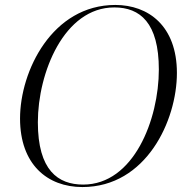

<svg xmlns="http://www.w3.org/2000/svg" viewBox="-20 -745 758 776"><path d="M313 11C571 11 695 -258 695 -450C695 -641 579 -725 446 -725C191 -725 61 -458 61 -266C61 -81 171 11 313 11ZM316 1C215 1 133 -56 133 -251C133 -451 239 -715 442 -715C546 -715 622 -653 622 -464C622 -263 521 1 316 1Z"/></svg>

Font: Noto Serif Display Light
Style: Italic
Weight: 300
Italic angle: -12°
Designer: Monotype Design Team
Foundry: Monotype Imaging Inc.
Version: Version 2.009